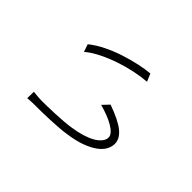

<svg xmlns="http://www.w3.org/2000/svg" viewBox="-83 -826 1122 1122"><g transform="rotate(-45 478.0 -264.5)"><path d="M239 -539Q239 -535 238 -526Q237 -517 236 -506.5Q235 -496 234.5 -485.5Q234 -475 234 -468Q234 -452 234.5 -423Q235 -394 236.5 -361Q238 -328 240.5 -295Q243 -262 247 -237Q253 -194 264 -157.5Q275 -121 289.5 -95.5Q304 -70 322 -55.5Q340 -41 359 -41Q374 -41 389 -54.5Q404 -68 417.5 -91Q431 -114 442.5 -144Q454 -174 463 -207L503 -169Q469 -73 434.5 -31Q400 11 359 11Q334 11 310 -2Q286 -15 265 -43.5Q244 -72 227 -117.5Q210 -163 201 -229Q197 -253 194.5 -287.5Q192 -322 190.5 -357Q189 -392 188.5 -422Q188 -452 188 -468Q188 -475 188 -485.5Q188 -496 187.5 -506.5Q187 -517 186.5 -526.5Q186 -536 185 -540ZM658 -513Q688 -476 712.5 -426.5Q737 -377 754 -324.5Q771 -272 782 -222Q793 -172 796 -133L748 -113Q745 -155 734.5 -206.5Q724 -258 706.5 -310.5Q689 -363 665 -412Q641 -461 611 -497Z"/></g></svg>

Font: Kinto Sans Light
Style: Regular
Weight: 300
Designer: Authors: Ryoko NISHIZUKA  (kana & ideographs); Paul D. Hunt (Latin, Greek & Cyrillic); Wenlong ZHANG  (bopomofo); Sandol
Foundry: Adobe Systems Incorporated, ookami Inc.
Version: Version 0.001